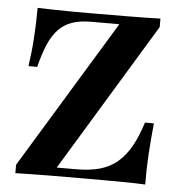

<svg xmlns="http://www.w3.org/2000/svg" viewBox="-46 -615 622 658"><g transform="rotate(5 265.5 -285.5)"><path d="M30.6 0V-29L341.1 -539.5H244.4Q205.6 -539.5 178.2 -529.8Q150.8 -520.2 131.5 -499.6Q112.1 -479 98.4 -446.8Q84.7 -414.5 73.4 -369.4H43.5Q50.8 -419.4 54 -469.8Q57.3 -520.2 57.3 -571Q84.7 -570.2 116.9 -569.4Q149.2 -568.5 181.5 -568.5Q213.7 -568.5 240.3 -568.5Q296.8 -568.5 360.9 -569Q425 -569.4 479.8 -571V-541.9L170.2 -31.5H237.1Q284.7 -31.5 319.4 -41.5Q354 -51.6 379.4 -73.4Q404.8 -95.2 423.8 -129Q442.7 -162.9 458.1 -211.3H488.7Q483.1 -156.5 479.8 -103.2Q476.6 -50 477.4 0Q445.2 -1.6 406.9 -2Q368.5 -2.4 330.6 -2.4Q292.7 -2.4 261.3 -2.4Q206.5 -2.4 145.6 -2Q84.7 -1.6 30.6 0Z"/></g></svg>

Font: Playfair
Style: Bold
Weight: 700
Designer: Claus Eggers Sørensen
Foundry: Claus Eggers Sørensen
Version: Version 2.001;gftools[0.9.30]